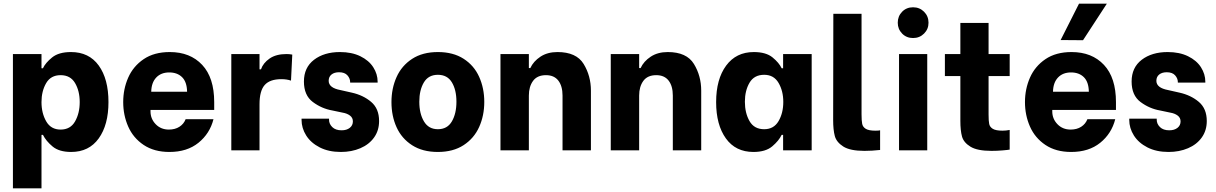

<svg xmlns="http://www.w3.org/2000/svg" viewBox="-20 -826 6682 1055"><path d="M216 -85H208V209H51V-529H208V-451H216Q230 -481 266.5 -510.5Q303 -540 370 -540Q469 -540 522.5 -466Q576 -392 576 -265Q576 -140 522.5 -65.5Q469 9 371 9Q305 9 269 -21Q233 -51 216 -85ZM418 -265Q418 -326 392.5 -369.5Q367 -413 313 -413Q259 -413 233.5 -369Q208 -325 208 -265Q208 -204 234 -159Q260 -114 313 -114Q367 -114 392.5 -159Q418 -204 418 -265Z M657 -265Q657 -337 684.5 -399.5Q712 -462 769.5 -501Q827 -540 913 -540Q1025 -540 1091 -469.5Q1157 -399 1157 -265V-222H807V-214Q807 -173 835.5 -143.5Q864 -114 908 -114Q942 -114 966 -129.5Q990 -145 1000 -171H1153Q1133 -92 1070.5 -41.5Q1008 9 911 9Q827 9 769.5 -29.5Q712 -68 684.5 -130.5Q657 -193 657 -265ZM1008 -322Q1007 -376 980.5 -402Q954 -428 910 -428Q865 -428 838.5 -400Q812 -372 811 -322Z M1251 -529H1406V-445H1414Q1426 -480 1461.5 -504.5Q1497 -529 1554 -529Q1571 -529 1586 -526L1579 -383Q1556 -391 1526 -391Q1463 -391 1434.5 -359Q1406 -327 1406 -253V0H1251Z M1637 -167V-174H1788V-168Q1788 -145 1806 -127.5Q1824 -110 1857 -110Q1885 -110 1902 -123.5Q1919 -137 1919 -159Q1919 -179 1903 -191Q1887 -203 1863 -207L1806 -219Q1748 -229 1699 -265.5Q1650 -302 1650 -378Q1650 -455 1705.5 -497.5Q1761 -540 1848 -540Q1913 -540 1960 -517Q2007 -494 2031 -456.5Q2055 -419 2055 -377V-372H1904V-375Q1904 -395 1889 -412Q1874 -429 1843 -429Q1817 -429 1801.5 -416.5Q1786 -404 1786 -382Q1786 -343 1851 -331L1913 -317Q1976 -303 2019.5 -266Q2063 -229 2063 -161Q2063 -109 2035.5 -70.5Q2008 -32 1960 -11.5Q1912 9 1853 9Q1786 9 1737 -16Q1688 -41 1662.5 -81.5Q1637 -122 1637 -167Z M2131 -265Q2131 -340 2159 -402.5Q2187 -465 2244.5 -502.5Q2302 -540 2386 -540Q2470 -540 2527.5 -503Q2585 -466 2613 -403.5Q2641 -341 2641 -266Q2641 -191 2613 -128.5Q2585 -66 2527.5 -28.5Q2470 9 2386 9Q2302 9 2244.5 -28Q2187 -65 2159 -127Q2131 -189 2131 -265ZM2488 -267Q2488 -332 2463 -373.5Q2438 -415 2386 -415Q2334 -415 2309 -373Q2284 -331 2284 -267Q2284 -202 2309.5 -159Q2335 -116 2386 -116Q2438 -116 2463 -159Q2488 -202 2488 -267Z M2730 -529H2886V-452H2894Q2911 -489 2949.5 -514.5Q2988 -540 3043 -540Q3147 -540 3187 -474.5Q3227 -409 3227 -328V0H3071V-301Q3071 -353 3048 -383Q3025 -413 2980 -413Q2932 -413 2909 -381.5Q2886 -350 2886 -301V0H2730Z M3336 -529H3492V-452H3500Q3517 -489 3555.5 -514.5Q3594 -540 3649 -540Q3753 -540 3793 -474.5Q3833 -409 3833 -328V0H3677V-301Q3677 -353 3654 -383Q3631 -413 3586 -413Q3538 -413 3515 -381.5Q3492 -350 3492 -301V0H3336Z M3915 -265Q3915 -391 3970 -465.5Q4025 -540 4122 -540Q4189 -540 4225 -510.5Q4261 -481 4275 -451H4283V-529H4440V0H4283V-85H4275Q4260 -53 4223.5 -22Q4187 9 4120 9Q4022 9 3968.5 -65.5Q3915 -140 3915 -265ZM4284 -266Q4284 -326 4258 -370.5Q4232 -415 4179 -415Q4124 -415 4098.5 -371.5Q4073 -328 4073 -267Q4073 -205 4098.5 -160.5Q4124 -116 4179 -116Q4232 -116 4258 -160.5Q4284 -205 4284 -266Z M4558 -166 4559 -750H4714V-198Q4714 -163 4717.5 -145.5Q4721 -128 4737.5 -118Q4754 -108 4790 -108Q4809 -108 4816 -110V-2Q4771 3 4730 3Q4651 3 4613.5 -21Q4576 -45 4567 -79Q4558 -113 4558 -166Z M4920 -529H5075V0H4920ZM4913 -701Q4913 -737 4937 -761.5Q4961 -786 4997 -786Q5033 -786 5057.5 -761.5Q5082 -737 5082 -701Q5082 -666 5057.5 -641.5Q5033 -617 4997 -617Q4961 -617 4937 -641.5Q4913 -666 4913 -701Z M5412 -408V-196Q5412 -161 5415.5 -144.5Q5419 -128 5435.5 -118Q5452 -108 5489 -108Q5508 -108 5528 -112V-4Q5518 -2 5488 0.5Q5458 3 5428 3Q5350 3 5312.5 -20Q5275 -43 5266 -76Q5257 -109 5257 -162V-408H5172V-529H5257V-700H5412V-529H5528V-408Z M5612 -265Q5612 -337 5639.5 -399.5Q5667 -462 5724.5 -501Q5782 -540 5868 -540Q5980 -540 6046 -469.5Q6112 -399 6112 -265V-222H5762V-214Q5762 -173 5790.5 -143.5Q5819 -114 5863 -114Q5897 -114 5921 -129.5Q5945 -145 5955 -171H6108Q6088 -92 6025.5 -41.5Q5963 9 5866 9Q5782 9 5724.5 -29.5Q5667 -68 5639.5 -130.5Q5612 -193 5612 -265ZM5963 -322Q5962 -376 5935.5 -402Q5909 -428 5865 -428Q5820 -428 5793.5 -400Q5767 -372 5766 -322ZM5808 -606 5909 -806H6062L5931 -605Z M6185 -167V-174H6336V-168Q6336 -145 6354 -127.5Q6372 -110 6405 -110Q6433 -110 6450 -123.5Q6467 -137 6467 -159Q6467 -179 6451 -191Q6435 -203 6411 -207L6354 -219Q6296 -229 6247 -265.5Q6198 -302 6198 -378Q6198 -455 6253.5 -497.5Q6309 -540 6396 -540Q6461 -540 6508 -517Q6555 -494 6579 -456.5Q6603 -419 6603 -377V-372H6452V-375Q6452 -395 6437 -412Q6422 -429 6391 -429Q6365 -429 6349.5 -416.5Q6334 -404 6334 -382Q6334 -343 6399 -331L6461 -317Q6524 -303 6567.5 -266Q6611 -229 6611 -161Q6611 -109 6583.5 -70.5Q6556 -32 6508 -11.5Q6460 9 6401 9Q6334 9 6285 -16Q6236 -41 6210.5 -81.5Q6185 -122 6185 -167Z"/></svg>

Font: Be Vietnam ExtraBold
Style: Regular
Weight: 800
Designer: Gabriel Lam
Foundry: TypeRant
Version: Version 4.000